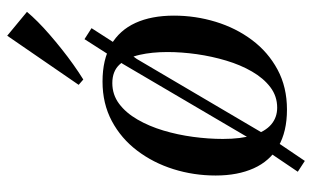

<svg xmlns="http://www.w3.org/2000/svg" viewBox="-194 -650 906 559"><g transform="rotate(-90 259.5 -371.0)"><path d="M70 63 38.5 42.5 88.5 -31.5 127.5 -84 352.5 -467 374.5 -500.5 424.5 -578.5 456.5 -558 407 -481 367 -426.5 144.5 -48.5 120 -11ZM301 -526Q365.5 -526 408 -501.2Q450.5 -476.5 471.8 -430Q493 -383.5 493 -318Q493 -255.5 475 -196.5Q457 -137.5 422 -90.8Q387 -44 336 -16.5Q285 11 219.5 11Q155 11 112.2 -14Q69.5 -39 48.5 -85.8Q27.5 -132.5 27.5 -196.5Q27.5 -260.5 46 -319.5Q64.5 -378.5 100 -425.2Q135.5 -472 186.2 -499Q237 -526 301 -526ZM296.5 -497.5Q263 -497.5 236.5 -477.8Q210 -458 190.5 -424.2Q171 -390.5 158.5 -348.8Q146 -307 140 -262.2Q134 -217.5 134 -175.5Q134 -123 144.8 -87.8Q155.5 -52.5 176 -35Q196.5 -17.5 225 -17.5Q258.5 -17.5 284.8 -37.5Q311 -57.5 330.2 -90.8Q349.5 -124 362 -165.8Q374.5 -207.5 380.8 -251.8Q387 -296 387 -337Q387 -382 378.8 -418.2Q370.5 -454.5 351 -476Q331.5 -497.5 296.5 -497.5ZM291.5 -595.5 434.5 -803.5 504 -746Q492 -731.5 475 -714.5Q458 -697.5 437.5 -679.8Q417 -662 395 -644.5Q373 -627 350.5 -611Q328 -595 307 -582Z"/></g></svg>

Font: Merriweather 120pt
Style: Italic
Weight: 400
Italic angle: -7.8°
Version: Version 2.101